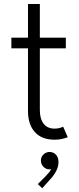

<svg xmlns="http://www.w3.org/2000/svg" viewBox="-20 -707 403 981"><path d="M123 -141.6V-460H38.1V-514.6H123V-686.5H183.6V-514.6H316.4V-460H183.6V-144.5Q183.6 -99.6 203.1 -74.7Q222.7 -49.8 258.8 -49.8Q281.7 -49.8 302.7 -59.6L326.2 -5.9Q293.9 6.8 259.8 6.8Q192.4 6.8 157.5 -32.7Q122.6 -72.3 123 -141.6ZM173.3 233.4 212.4 194.3Q224.6 181.6 231.2 173.3Q237.8 165 241.2 157.2Q238.8 158.2 231.9 158.2Q215.3 158.2 202.1 145.3Q189 132.3 189 113.3Q189 94.7 202.1 82.3Q215.3 69.8 232.9 69.3Q253.9 69.8 266.4 84Q278.8 98.1 278.8 121.1Q278.8 146.5 264.9 170.9Q251 195.3 235.8 210L195.8 254.9Z"/></svg>

Font: Reddit Sans Fudge Light
Style: Regular
Weight: 300
Designer: Stephen Hutchings
Foundry: Reddit
Version: Version 1.013